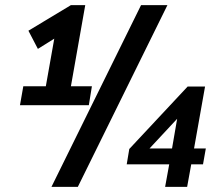

<svg xmlns="http://www.w3.org/2000/svg" viewBox="-20 -730 855 750"><path d="M71 -393H159L192 -579L128 -539L91 -610L257 -710H313L257 -393H339L327 -319H58ZM181 0 531 -710H634L284 0ZM773 -88H727L711 0H625L641 -88H475L485 -148L713 -392H781L738 -150H784ZM564 -150H652L672 -266Z"/></svg>

Font: Livvic SemiBold
Style: Italic
Weight: 600
Italic angle: -10°
Designer: Jacques Le Bailly, Baron von Fonthausen
Version: Version 1.001; ttfautohint (v1.8.2)